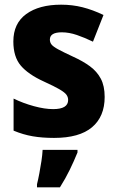

<svg xmlns="http://www.w3.org/2000/svg" viewBox="-20 -579 500 820"><path d="M427 -165Q427 -81 373 -35.5Q319 10 211 10Q160 10 119.5 3Q79 -4 38 -21V-158Q79 -138 125 -125.5Q171 -113 207 -113Q271 -113 271 -152Q271 -164 264 -174Q257 -184 235 -197Q213 -210 167 -231Q101 -261 69 -298.5Q37 -336 37 -402Q37 -479 92 -519Q147 -559 241 -559Q289 -559 332.5 -548Q376 -537 422 -515L377 -401Q342 -418 308.5 -429.5Q275 -441 244 -441Q193 -441 193 -410Q193 -398 200 -389Q207 -380 228 -368.5Q249 -357 292 -337Q334 -318 364 -296Q394 -274 410.5 -243Q427 -212 427 -165ZM311 72Q296 109 278 146Q260 183 236 221H138V208Q143 188 148 161.5Q153 135 157 108.5Q161 82 162 61H311Z"/></svg>

Font: Noto Sans Gurmukhi SemiCondensed ExtraBold
Style: Regular
Weight: 800
Width: 4
Designer: Jelle Bosma - Monotype Design Team
Foundry: Monotype Imaging Inc.
Version: Version 2.004; ttfautohint (v1.8.4.7-5d5b)